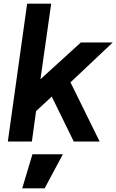

<svg xmlns="http://www.w3.org/2000/svg" viewBox="-20 -777 639 1054"><path d="M23 0H155L178 -167L264 -247L385 0H527L367 -325L599 -544H424L202 -342L261 -757H129ZM102 257H225L325 70H158Z"/></svg>

Font: Mluvka Bold
Style: Italic
Weight: 700
Italic angle: -8°
Designer: Modified by Jiří Krblich, Original typeface by Gumpita Rahayu
Foundry: Gumpita Rahayu & Jiří Krblich
Version: Version 2.000;Glyphs 3.1.1 (3134)